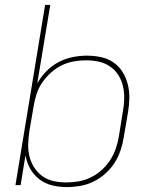

<svg xmlns="http://www.w3.org/2000/svg" viewBox="-20 -755 640 783"><path d="M253 8Q222 8 193 1Q164 -6 141 -23.5Q118 -41 103.5 -66.5Q89 -92 84 -122L64 0H43L164 -735H185L132 -415Q147 -442 169 -464.5Q191 -487 218.5 -501.5Q246 -516 275.5 -522Q305 -528 334 -528Q364 -528 392 -522Q420 -516 442.5 -500.5Q465 -485 479.5 -462Q494 -439 501 -411.5Q508 -384 507.5 -355Q507 -326 502 -297L485 -197Q481 -170 472 -143Q463 -116 447.5 -91.5Q432 -67 409.5 -47Q387 -27 361.5 -14.5Q336 -2 308 3Q280 8 253 8ZM251 -11Q276 -11 301 -15.5Q326 -20 350 -31.5Q374 -43 394.5 -61.5Q415 -80 429.5 -102.5Q444 -125 452.5 -150Q461 -175 465 -200L481 -300Q486 -326 486.5 -352.5Q487 -379 481.5 -403.5Q476 -428 462.5 -449Q449 -470 428.5 -484Q408 -498 383 -503.5Q358 -509 331 -509Q306 -509 280.5 -504.5Q255 -500 231.5 -488.5Q208 -477 187.5 -458.5Q167 -440 152 -418Q137 -396 129 -371Q121 -346 117 -321L100 -221Q96 -195 95 -168.5Q94 -142 100 -117.5Q106 -93 119.5 -72Q133 -51 153 -36.5Q173 -22 198.5 -16.5Q224 -11 251 -11Z"/></svg>

Font: Iosevka Aile Thin Oblique
Style: Regular
Weight: 100
Italic angle: -9°
Designer: Belleve Invis
Foundry: Belleve Invis
Version: Version 31.1.0; ttfautohint (v1.8.4)